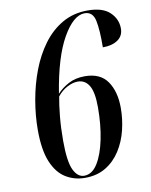

<svg xmlns="http://www.w3.org/2000/svg" viewBox="-83 -786 672 857"><g transform="rotate(-10 253.0 -357.0)"><path d="M233 10Q185 10 146 -14Q107 -38 84.5 -92Q62 -146 62 -237Q62 -302 74 -371Q86 -440 110 -503Q134 -566 171 -616Q208 -666 258.5 -695Q309 -724 373 -724Q441 -724 473.5 -693Q506 -662 506 -619Q506 -586 480.5 -568Q455 -550 412 -550Q413 -629 404 -671.5Q395 -714 358 -714Q307 -714 258 -628Q209 -542 183 -380Q204 -403 235.5 -420Q267 -437 310 -437Q380 -437 412 -390.5Q444 -344 444 -270Q444 -220 432 -170.5Q420 -121 394 -80Q368 -39 328 -14.5Q288 10 233 10ZM231 0Q267 0 292 -40Q317 -80 330.5 -146Q344 -212 344 -291Q344 -359 326 -389Q308 -419 275 -419Q252 -419 226.5 -405.5Q201 -392 182 -368Q175 -332 170 -280.5Q165 -229 165 -170Q165 -76 183 -38Q201 0 231 0Z"/></g></svg>

Font: Noto Serif Display ExtraCondensed SemiBold
Style: Italic
Weight: 600
Width: 2
Italic angle: -12°
Designer: Monotype Design Team
Foundry: Monotype Imaging Inc.
Version: Version 2.009